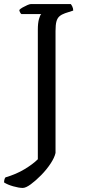

<svg xmlns="http://www.w3.org/2000/svg" viewBox="-53 -724 428 944"><path d="M59 200Q40 200 12 192Q-16 184 -33 173Q-33 165 -31 158Q-29 151 -26 148Q26 133 67.5 108Q109 83 133 59V-578Q133 -610 138.5 -630Q144 -650 150 -655H52Q48 -658 45 -664.5Q42 -671 42 -675Q47 -681 58.5 -687.5Q70 -694 81.5 -699Q93 -704 99 -704H295Q298 -701 302.5 -692Q307 -683 307 -672L267 -659Q250 -653 239.5 -644Q229 -635 224.5 -618.5Q220 -602 220 -572V28Q215 51 195.5 80.5Q176 110 149.5 137Q123 164 98.5 182Q74 200 59 200Z"/></svg>

Font: Texturina Medium 12pt Light
Style: Regular
Weight: 300
Version: Version 1.002